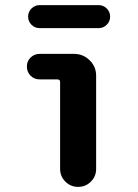

<svg xmlns="http://www.w3.org/2000/svg" viewBox="-20 -730 540 750"><path d="M365.2 -710Q383.8 -710 397 -696.8Q410.2 -683.6 410.2 -665Q410.2 -646.5 397 -633.3Q383.8 -620.1 365.2 -620.1H134.8Q116.2 -620.1 103 -633.3Q89.8 -646.5 89.8 -665Q89.8 -683.6 103 -696.8Q116.2 -710 134.8 -710ZM269.5 -519.5Q304.7 -519.5 330.1 -494.6Q355.5 -469.7 355.5 -434.6V-70.3Q355.5 -41 335 -20.5Q314.5 0 285.2 0Q255.9 0 235.4 -20.5Q214.8 -41 214.8 -70.3V-409.2Q214.8 -419.9 204.1 -419.9H134.8Q113.3 -419.9 99.1 -434.6Q85 -449.2 85 -470.2Q85 -491.2 99.6 -505.4Q114.3 -519.5 134.8 -519.5Z"/></svg>

Font: Rounded-X Mgen+ 1mn bold
Style: Bold
Weight: 700
Designer: [Source Han Sans]
Ryoko NISHIZUKA  (kana & ideographs); Paul D. Hunt (Latin, Greek & Cyrillic); Wenlong ZHANG  (bopomofo
Version: Version 1.059.20150602